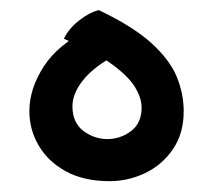

<svg xmlns="http://www.w3.org/2000/svg" viewBox="-20 -332 411 370"><path d="M191.4 17.1Q141.6 17.1 107.2 -1.7Q72.8 -20.5 54.7 -51.3Q36.6 -82 36.6 -117.7Q36.6 -161.1 64.5 -204.1Q92.3 -247.1 151.4 -275.4L206.5 -228Q162.1 -204.6 140.9 -178.5Q119.6 -152.3 119.6 -127Q119.6 -95.7 140.6 -79.8Q161.6 -64 187 -64Q211.9 -64 232.4 -79.3Q252.9 -94.7 252.9 -124.5Q252.9 -143.1 240 -164.3Q227.1 -185.5 194.6 -209Q162.1 -232.4 103 -257.3Q112.8 -277.3 132.6 -292.7Q152.3 -308.1 170.4 -312.5Q236.3 -281.2 271.7 -249Q307.1 -216.8 320.6 -184.1Q334 -151.4 334 -117.7Q334 -74.7 313.2 -44.4Q292.5 -14.2 259.8 1.5Q227.1 17.1 191.4 17.1Z"/></svg>

Font: Harmattan
Style: Bold
Weight: 700
Designer: George W. Nuss III and SIL International
Foundry: SIL International
Version: Version 4.000